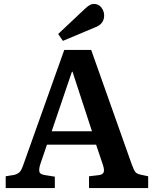

<svg xmlns="http://www.w3.org/2000/svg" viewBox="-20 -957 783 977"><path d="M9 0V-60L52 -67Q71 -72 80.5 -82Q90 -92 100 -122L307 -703H444L651 -119Q661 -92 668.5 -82Q676 -72 697 -68L734 -60V0H433V-60L484 -66Q503 -69 507.5 -80.5Q512 -92 504 -117L469 -221H219L185 -121Q178 -100 180 -85Q182 -70 209 -66L259 -58V0ZM243 -289H448L349 -592H346ZM300 -749 276 -784 413 -913Q427 -926 437 -931.5Q447 -937 457 -937Q482 -937 496 -918.5Q510 -900 510 -878Q510 -857 498.5 -841.5Q487 -826 462 -817Z"/></svg>

Font: Literata 18pt SemiBold
Style: Regular
Weight: 600
Designer: Latin by Veronika Burian and Jose Scaglione. Greek by Irene Vlachou. Cyrillic by Vera Evstafieva.
Foundry: TypeTogether
Version: Version 3.103;gftools[0.9.29]